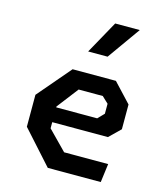

<svg xmlns="http://www.w3.org/2000/svg" viewBox="-119 -905 859 996"><g transform="rotate(15 310.0 -407.0)"><path d="M231.5 0H516L529 -100H292.5L192.5 -202V-235H491.5L551 -293V-426L456 -527.5H223.5L71.5 -349.5V-178ZM382 -637.5H277.5L375.5 -814H507.5ZM192.5 -314.5V-319L281 -434H410.5L445 -401.5V-348L412.5 -314.5Z"/></g></svg>

Font: Monaspace Krypton SemiBold
Style: Regular
Weight: 600
Designer: Riley Cran & the Lettermatic Team
Foundry: Lettermatic
Version: Version 1.200 (Monaspace Krypton)